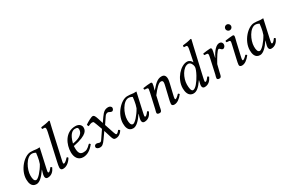

<svg xmlns="http://www.w3.org/2000/svg" viewBox="80 -1738 4080 2787"><g transform="rotate(-30 2119.5 -344.0)"><path d="M410 -433C383 -436 370 -439 330 -439C223 -439 78 -282 78 -125C78 -69 91 10 175 10C228 10 284 -45 344 -134L346 -132L333 -90C326 -67 323 -47 323 -35C323 -16 330 10 364 10C426 10 466 -30 492 -87C487 -96 482 -103 469 -103C442 -66 423 -50 413 -50C410 -50 401 -52 401 -64C401 -73 407 -101 411 -120L480 -431C473 -431 467 -431 460 -431C442 -430 425 -429 410 -433ZM360 -219C311 -129 234 -45 202 -45C168 -45 158 -85 158 -141C158 -247 241 -408 333 -408C354 -408 376 -401 395 -389C395 -389 385 -283 360 -219Z M772 -583C787 -648 797 -688 797 -688C797 -695 794 -698 785 -698C758 -688 686 -675 645 -672L642 -648C642 -645 643 -643 647 -643L678 -641C691 -641 699 -635 699 -613C699 -602 697 -585 692 -563L593 -119C586 -87 579 -53 579 -34C579 -15 584 10 621 10C666 10 721 -16 766 -91C762 -101 757 -108 744 -108C714 -72 682 -50 670 -50C662 -50 658 -56 658 -64C658 -72 661 -87 670 -127Z M919 -199C1176 -249 1176 -325 1176 -363C1176 -364 1176 -364 1176 -365C1176 -390 1153 -439 1081 -439C907 -439 835 -269 835 -142C835 -57 875 10 958 10C1025 10 1086 -25 1145 -101C1140 -112 1134 -117 1122 -117C1065 -59 1042 -50 994 -50C949 -50 918 -74 918 -165C918 -170 918 -191 919 -199ZM1107 -370C1107 -280 1002 -247 926 -237C961 -379 1016 -408 1058 -408C1094 -408 1107 -399 1107 -370Z M1361 -309 1397 -211 1303 -73C1293 -58 1282 -54 1275 -54C1267 -54 1256 -56 1248 -60C1239 -64 1229 -66 1219 -66C1197 -66 1181 -50 1181 -28C1181 -2 1216 10 1239 10C1273 10 1297 -5 1341 -68L1411 -168L1449 -46C1462 -6 1472 10 1506 10C1541 10 1585 -9 1616 -61C1612 -70 1603 -78 1592 -80C1566 -47 1553 -39 1542 -39C1533 -39 1526 -52 1518 -76L1464 -237L1540 -349C1556 -372 1580 -376 1587 -376C1595 -376 1608 -373 1617 -366C1624 -360 1640 -356 1650 -356C1664 -356 1682 -376 1682 -399C1682 -424 1655 -439 1632 -439C1582 -439 1549 -422 1500 -351L1450 -279L1422 -367C1405 -419 1394 -439 1369 -439C1346 -439 1272 -398 1237 -372C1238 -361 1242 -349 1250 -341C1262 -347 1295 -363 1316 -363C1329 -363 1339 -360 1344 -351C1348 -343 1355 -327 1361 -309Z M2031 -433C2004 -436 1991 -439 1951 -439C1844 -439 1699 -282 1699 -125C1699 -69 1712 10 1796 10C1849 10 1905 -45 1965 -134L1967 -132L1954 -90C1947 -67 1944 -47 1944 -35C1944 -16 1951 10 1985 10C2047 10 2087 -30 2113 -87C2108 -96 2103 -103 2090 -103C2063 -66 2044 -50 2034 -50C2031 -50 2022 -52 2022 -64C2022 -73 2028 -101 2032 -120L2101 -431C2094 -431 2088 -431 2081 -431C2063 -430 2046 -429 2031 -433ZM1981 -219C1932 -129 1855 -45 1823 -45C1789 -45 1779 -85 1779 -141C1779 -247 1862 -408 1954 -408C1975 -408 1997 -401 2016 -389C2016 -389 2006 -283 1981 -219Z M2540 -124 2578 -283C2586 -318 2591 -341 2591 -359C2591 -419 2564 -439 2525 -439C2473 -439 2430 -418 2338 -310L2337 -311L2340 -320C2353 -357 2362 -400 2362 -415C2362 -429 2354 -436 2341 -436C2309 -436 2262 -430 2215 -423C2208 -415 2210 -404 2216 -395L2256 -392C2268 -391 2274 -382 2274 -372C2274 -364 2271 -349 2265 -321L2209 -72C2204 -52 2196 -27 2196 -17C2196 -1 2207 10 2239 10C2277 10 2276 -34 2285 -72L2323 -238C2386 -320 2441 -379 2477 -379C2498 -379 2512 -374 2512 -343C2512 -331 2506 -303 2499 -275L2461 -115C2453 -83 2444 -42 2444 -23C2444 -4 2455 10 2485 10C2533 10 2581 -24 2627 -83C2624 -92 2618 -100 2604 -100C2578 -70 2549 -50 2539 -50C2532 -50 2529 -55 2529 -67C2529 -76 2534 -98 2540 -124Z M2970 -116 2963 -90C2957 -66 2953 -47 2953 -35C2953 -16 2960 10 2994 10C3056 10 3096 -30 3122 -87C3117 -96 3112 -103 3099 -103C3072 -66 3053 -50 3043 -50C3040 -50 3031 -52 3031 -64C3031 -73 3037 -101 3041 -120L3147 -583C3162 -648 3172 -688 3172 -688C3172 -695 3169 -698 3160 -698C3133 -688 3061 -675 3020 -672L3017 -648C3017 -645 3018 -643 3022 -643L3053 -641C3066 -641 3074 -635 3074 -613C3074 -602 3072 -585 3067 -563L3030 -384H3029C3017 -414 2988 -439 2950 -439C2843 -439 2706 -291 2706 -134C2706 -79 2720 10 2808 10C2860 10 2907 -30 2967 -118ZM2970 -194C2921 -104 2864 -36 2825 -36C2793 -36 2786 -94 2786 -150C2786 -256 2861 -403 2953 -403C2991 -403 3016 -351 3016 -316C3016 -293 2999 -247 2970 -194Z M3335 -285 3343 -320C3352 -359 3361 -394 3361 -411C3361 -426 3352 -436 3339 -436C3307 -436 3266 -429 3219 -423C3212 -415 3214 -404 3220 -395L3260 -392C3272 -391 3278 -382 3278 -372C3278 -363 3278 -349 3271 -321L3216 -72C3211 -51 3203 -33 3203 -17C3203 -1 3212 10 3241 10C3276 10 3277 -33 3287 -72L3316 -189C3364 -276 3420 -369 3443 -369C3453 -369 3458 -364 3464 -357C3471 -349 3484 -336 3498 -336C3525 -336 3543 -365 3543 -392C3543 -413 3528 -439 3491 -439C3441 -439 3383 -377 3339 -284Z M3716 -320C3725 -359 3737 -398 3737 -415C3737 -429 3729 -436 3716 -436C3684 -436 3639 -429 3592 -423C3585 -415 3587 -404 3593 -395L3633 -392C3645 -391 3651 -382 3651 -372C3651 -363 3649 -349 3642 -321L3595 -115C3588 -83 3578 -42 3578 -23C3578 -4 3589 10 3619 10C3667 10 3712 -24 3758 -83C3755 -92 3749 -100 3735 -100C3709 -70 3680 -50 3670 -50C3663 -50 3660 -55 3660 -67C3660 -76 3665 -98 3671 -124ZM3672 -570C3672 -544 3694 -522 3720 -522C3746 -522 3768 -544 3768 -570C3768 -596 3746 -618 3720 -618C3694 -618 3672 -596 3672 -570Z M4157 -433C4130 -436 4117 -439 4077 -439C3970 -439 3825 -282 3825 -125C3825 -69 3838 10 3922 10C3975 10 4031 -45 4091 -134L4093 -132L4080 -90C4073 -67 4070 -47 4070 -35C4070 -16 4077 10 4111 10C4173 10 4213 -30 4239 -87C4234 -96 4229 -103 4216 -103C4189 -66 4170 -50 4160 -50C4157 -50 4148 -52 4148 -64C4148 -73 4154 -101 4158 -120L4227 -431C4220 -431 4214 -431 4207 -431C4189 -430 4172 -429 4157 -433ZM4107 -219C4058 -129 3981 -45 3949 -45C3915 -45 3905 -85 3905 -141C3905 -247 3988 -408 4080 -408C4101 -408 4123 -401 4142 -389C4142 -389 4132 -283 4107 -219Z"/></g></svg>

Font: Libertinus Serif
Style: Italic
Weight: 400
Italic angle: -12°
Designer: Philipp H. Poll, Khaled Hosny
Foundry: Caleb Maclennan
Version: Version 7.050;RELEASE